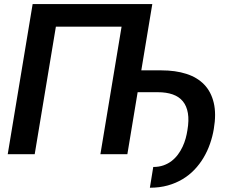

<svg xmlns="http://www.w3.org/2000/svg" viewBox="-20 -747 1161 930"><path d="M138.1 -727.3H717.7L664.4 -406.2H761.7Q829.9 -406.2 882.8 -389.2Q935.7 -372.2 969.3 -337.2Q1002.8 -302.2 1015.4 -248.8Q1028.1 -195.3 1015.6 -122.2Q1009.6 -85.9 997.3 -50.8Q985.1 -15.6 966.4 16Q947.8 47.6 922.4 74.4Q897 101.2 864.5 120.7Q832 140.3 792.6 151.3Q753.2 162.3 706 162.3L722.3 61.8Q749.6 61.8 771.8 54Q794 46.2 811.4 32.7Q828.8 19.2 842 1.4Q855.1 -16.3 864.3 -36Q873.6 -55.8 879.3 -76.5Q884.9 -97.3 887.8 -116.5Q896 -164.4 890.1 -199Q884.2 -233.7 865.8 -256.2Q847.3 -278.8 816.6 -289.6Q785.9 -300.4 744.3 -300.4H646.7L596.9 0H466.3L568.9 -617.9H250.7L148.1 0H17.4Z"/></svg>

Font: Inter P Semi Bold
Style: Italic
Weight: 600
Italic angle: 9.39999°
Designer: Rasmus Andersson
Foundry: rsms
Version: Version 3.018;git-588b23468